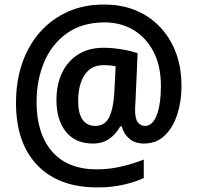

<svg xmlns="http://www.w3.org/2000/svg" viewBox="-20 -735 863 840"><path d="M774 -359Q774 -291 755.5 -234Q737 -177 700.5 -142Q664 -107 610 -107Q571 -107 546 -128Q521 -149 513 -182H506Q488 -149 458.5 -128Q429 -107 386 -107Q310 -107 268.5 -158.5Q227 -210 227 -297Q227 -366 252 -417.5Q277 -469 323 -497.5Q369 -526 432 -526Q471 -526 513 -519Q555 -512 582 -502L573 -296Q572 -282 571.5 -271Q571 -260 571 -255Q571 -214 583.5 -199Q596 -184 614 -184Q648 -184 666 -232Q684 -280 684 -360Q684 -446 652 -508Q620 -570 564.5 -603.5Q509 -637 438 -637Q340 -637 273.5 -590Q207 -543 173.5 -464Q140 -385 140 -289Q140 -151 207.5 -72.5Q275 6 405 6Q457 6 511 -6.5Q565 -19 609 -37V44Q567 63 516 74Q465 85 406 85Q237 85 143.5 -12Q50 -109 50 -285Q50 -379 77 -458Q104 -537 155 -594.5Q206 -652 277.5 -684Q349 -716 438 -715Q537 -715 612.5 -670.5Q688 -626 731 -546Q774 -466 774 -359ZM322 -295Q322 -237 342 -210.5Q362 -184 396 -184Q439 -184 457.5 -222Q476 -260 480 -328L486 -445Q464 -450 434 -450Q394 -450 369.5 -429Q345 -408 333.5 -373Q322 -338 322 -295Z"/></svg>

Font: Noto Sans Tamil SemiCondensed SemiBold
Style: Regular
Weight: 600
Width: 4
Designer: Jelle Bosma - Monotype Design Team
Foundry: Monotype Imaging Inc.
Version: Version 2.004; ttfautohint (v1.8.4.7-5d5b)